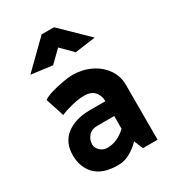

<svg xmlns="http://www.w3.org/2000/svg" viewBox="-185 -855 873 969"><g transform="rotate(-30 251.5 -370.5)"><path d="M154 -145Q154 -171 172 -192Q190 -213 224 -213H322V-139Q297 -115 269.5 -103Q242 -91 215 -91Q197 -91 183.5 -98.5Q170 -106 162 -118.5Q154 -131 154 -145ZM102 -346Q129 -358 169 -368Q209 -378 243 -378Q279 -378 299.5 -357.5Q320 -337 321 -301V-300H226Q144 -299 93 -259.5Q42 -220 42 -145Q42 -75 85 -31.5Q128 12 217 12Q253 12 285.5 -6Q318 -24 345 -52L367 0H452V-319Q452 -371 423.5 -411.5Q395 -452 347 -475Q299 -498 241 -498Q221 -498 186.5 -492Q152 -486 119 -476.5Q86 -467 67 -454ZM250 -654 315 -589 435 -605 283 -753H211L60 -605L183 -589Z"/></g></svg>

Font: Catamaran
Style: Bold
Weight: 700
Designer: Pria Ravichandran
Version: Version 2.000